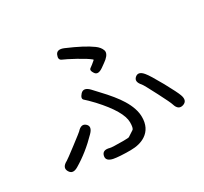

<svg xmlns="http://www.w3.org/2000/svg" viewBox="-159 -989 1318 1242"><g transform="rotate(-30 500.0 -368.0)"><path d="M485 29Q402 29 360 21Q309 10 318 -27Q327 -65 377 -51Q390 -47 472 -47Q513 -47 518 -50Q540 -64 561 -78Q573 -86 573 -130Q573 -210 445 -349Q404 -392 387 -406Q370 -420 396 -449Q423 -477 460 -439L498 -398Q576 -316 612 -257Q657 -184 657 -121Q657 -39 598 0Q554 29 485 29ZM131 -49Q86 -22 66 -58Q46 -93 93 -118Q104 -124 180 -182Q256 -240 258 -243Q293 -282 321 -256Q348 -231 311 -193Q226 -105 131 -49ZM925 -54Q885 -41 870 -91Q865 -109 820 -196Q770 -293 761 -303Q726 -342 754 -366Q782 -390 815 -350Q835 -327 888 -232Q936 -144 946 -116Q964 -67 925 -54ZM591 -526Q548 -496 530 -524Q511 -551 527.5 -562Q544 -573 569 -595Q573 -598 569 -601Q541 -624 479.5 -657.5Q418 -691 393.5 -701Q369 -711 383 -744Q397 -777 445 -757Q567 -705 624 -663Q653 -642 662 -616Q671 -590 637 -560Q624 -549 591 -526Z"/></g></svg>

Font: Resource Han Rounded HK
Style: Regular
Weight: 400
Designer: Cyano Hao (round all glyphs); Ryoko NISHIZUKA  (kana, bopomofo & ideographs); Paul D. Hunt (Latin, Greek & Cyrillic); Sa
Foundry: Cyano Hao
Version: 0.990